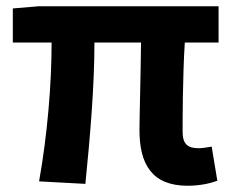

<svg xmlns="http://www.w3.org/2000/svg" viewBox="-20 -580 745 614"><path d="M580 14C620 14 654 6 675 -2L657 -111C639 -108 625 -106 615 -106C582 -106 564 -118 564 -158C564 -191 564 -337 571 -444H679V-560H104L21 -553V-444H145C145 -312 132 -152 105 0L253 8C268 -141 282 -303 282 -444H431C430 -342 426 -204 426 -164C426 -55 466 14 580 14Z"/></svg>

Font: Noto Sans Mono CJK SC
Style: Bold
Weight: 700
Designer: Ryoko NISHIZUKA 西塚涼子 (kana, bopomofo & ideographs); Paul D. Hunt (Latin, Greek & Cyrillic); Sandoll Communications 산돌커뮤니
Foundry: Adobe
Version: Version 2.004;hotconv 1.0.118;makeotfexe 2.5.65603